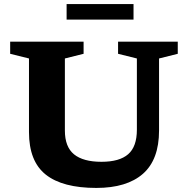

<svg xmlns="http://www.w3.org/2000/svg" viewBox="-20 -912 924 944"><path d="M653 -274.5V-624.5L560.5 -647.5V-707H854V-647.5L762 -624.5V-270.5Q762 -127 682.8 -57.5Q603.5 12 453.5 12Q287.5 12 205 -53.5Q122.5 -119 122.5 -262.5V-624.5L30 -647.5V-707H391V-647.5L299 -624.5V-270Q299 -190 344 -153.2Q389 -116.5 479 -116.5Q567.5 -116.5 610.2 -153.8Q653 -191 653 -274.5ZM307.5 -815.5V-892H636.5V-815.5Z"/></svg>

Font: Newsreader 6pt SemiBold
Style: Regular
Weight: 600
Designer: Hugues Gentile
Foundry: Production Type
Version: Version 1.003; ttfautohint (v1.8.3)